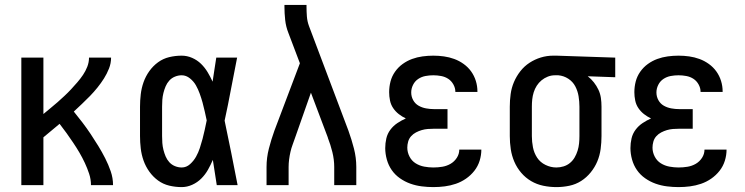

<svg xmlns="http://www.w3.org/2000/svg" viewBox="-20 -755 3040 783"><path d="M67 0V-520H157V-290Q171 -302 186 -314Q201 -326 215 -338.5Q229 -351 243 -364Q257 -377 270 -391Q283 -405 295.5 -419.5Q308 -434 318.5 -449.5Q329 -465 336 -483Q343 -501 343 -520H433Q433 -497 424.5 -475.5Q416 -454 404 -435Q392 -416 377.5 -398Q363 -380 347 -363.5Q331 -347 314.5 -331.5Q298 -316 281 -300Q299 -278 316.5 -255Q334 -232 350 -208Q366 -184 381 -159.5Q396 -135 409 -109.5Q422 -84 431.5 -56.5Q441 -29 441 0H351Q351 -24 343.5 -46.5Q336 -69 326 -90.5Q316 -112 304 -132.5Q292 -153 278.5 -173Q265 -193 251.5 -212Q238 -231 223 -250Q207 -236 190 -222.5Q173 -209 157 -195V0Z M721 8Q695 8 670 2Q645 -4 624.5 -19Q604 -34 589 -55Q574 -76 565.5 -100Q557 -124 554 -149.5Q551 -175 551 -200V-320Q551 -345 554 -370.5Q557 -396 565.5 -420Q574 -444 589 -465Q604 -486 624.5 -501Q645 -516 670 -522Q695 -528 721 -528Q743 -528 763.5 -519Q784 -510 799.5 -495Q815 -480 826.5 -461Q838 -442 847 -422Q851 -447 854.5 -471.5Q858 -496 862 -520H947Q934 -456 922 -391.5Q910 -327 896 -263Q910 -198 923 -132Q936 -66 949 0H864Q860 -26 856 -51.5Q852 -77 848 -103Q839 -82 828 -62.5Q817 -43 801 -27Q785 -11 764 -1.5Q743 8 721 8ZM721 -72Q740 -72 755 -85.5Q770 -99 779.5 -116Q789 -133 795 -151.5Q801 -170 806 -188.5Q811 -207 815 -226Q819 -245 823 -264Q819 -282 815 -300.5Q811 -319 806 -337Q801 -355 794.5 -373Q788 -391 779 -407Q770 -423 754.5 -435.5Q739 -448 721 -448Q707 -448 693.5 -442.5Q680 -437 670.5 -426.5Q661 -416 655.5 -403Q650 -390 646.5 -376Q643 -362 642 -348Q641 -334 641 -320V-200Q641 -186 642 -172Q643 -158 646.5 -144Q650 -130 655.5 -117Q661 -104 670.5 -93.5Q680 -83 693.5 -77.5Q707 -72 721 -72Z M1067 0V-74Q1067 -112 1076.5 -149Q1086 -186 1099 -222L1203 -497L1156 -621Q1146 -646 1143 -673.5Q1140 -701 1140 -728V-735H1230V-728Q1230 -708 1231.5 -688Q1233 -668 1240 -649L1401 -222Q1414 -186 1423.5 -149Q1433 -112 1433 -74V0H1343V-74Q1343 -104 1335.5 -134.5Q1328 -165 1317 -193V-194L1248 -377L1184 -195Q1179 -180 1173.5 -165.5Q1168 -151 1164.5 -135.5Q1161 -120 1159 -104.5Q1157 -89 1157 -74V0Z M1747 8Q1724 8 1700 5Q1676 2 1653.5 -6Q1631 -14 1611 -28Q1591 -42 1577.5 -61.5Q1564 -81 1557.5 -104.5Q1551 -128 1551 -151Q1551 -171 1555.5 -190.5Q1560 -210 1572 -226Q1584 -242 1600.5 -253Q1617 -264 1635 -272Q1620 -279 1606.5 -289.5Q1593 -300 1583.5 -314Q1574 -328 1570.5 -345Q1567 -362 1567 -379Q1567 -401 1572.5 -422.5Q1578 -444 1591 -462.5Q1604 -481 1622 -494Q1640 -507 1660.5 -514.5Q1681 -522 1703 -525Q1725 -528 1747 -528Q1769 -528 1790.5 -525Q1812 -522 1832.5 -514.5Q1853 -507 1871 -494Q1889 -481 1901.5 -463.5Q1914 -446 1920.5 -425Q1927 -404 1927 -382V-380H1837V-381Q1837 -396 1829 -410.5Q1821 -425 1808 -433.5Q1795 -442 1779 -445Q1763 -448 1747 -448Q1731 -448 1715 -445Q1699 -442 1685.5 -433Q1672 -424 1664.5 -409Q1657 -394 1657 -378Q1657 -361 1665 -346.5Q1673 -332 1687 -324Q1701 -316 1717.5 -313Q1734 -310 1750 -310H1805V-230H1750Q1737 -230 1724.5 -229Q1712 -228 1700 -224.5Q1688 -221 1676.5 -215Q1665 -209 1656.5 -199.5Q1648 -190 1644.5 -177.5Q1641 -165 1641 -153Q1641 -134 1650 -116.5Q1659 -99 1675 -89Q1691 -79 1710 -75.5Q1729 -72 1747 -72Q1766 -72 1784 -75Q1802 -78 1817.5 -87Q1833 -96 1843 -111.5Q1853 -127 1853 -145H1943Q1943 -122 1936 -99.5Q1929 -77 1914.5 -58.5Q1900 -40 1880.5 -26.5Q1861 -13 1839 -5.5Q1817 2 1794 5Q1771 8 1747 8Z M2249 8Q2222 8 2195.5 2.5Q2169 -3 2146 -16.5Q2123 -30 2105.5 -50.5Q2088 -71 2077.5 -95.5Q2067 -120 2063 -146.5Q2059 -173 2059 -200V-320Q2059 -346 2062.5 -371.5Q2066 -397 2076 -420.5Q2086 -444 2102 -464.5Q2118 -485 2139.5 -499Q2161 -513 2185.5 -520.5Q2210 -528 2236 -528H2250L2489 -520V-440L2377 -444Q2391 -433 2402 -419Q2413 -405 2420.5 -389Q2428 -373 2430.5 -355.5Q2433 -338 2433 -320V-200Q2433 -174 2429.5 -147.5Q2426 -121 2416 -97Q2406 -73 2389 -52Q2372 -31 2350 -17Q2328 -3 2302 2.5Q2276 8 2249 8ZM2249 -72Q2264 -72 2278.5 -76.5Q2293 -81 2304.5 -90.5Q2316 -100 2323.5 -113Q2331 -126 2335.5 -140.5Q2340 -155 2341.5 -170Q2343 -185 2343 -200V-320Q2343 -341 2339.5 -362.5Q2336 -384 2326 -403Q2316 -422 2297.5 -434Q2279 -446 2257 -448H2243Q2228 -448 2214 -442.5Q2200 -437 2188.5 -427.5Q2177 -418 2169 -405.5Q2161 -393 2156.5 -378.5Q2152 -364 2150.5 -349.5Q2149 -335 2149 -320V-200Q2149 -177 2153.5 -154Q2158 -131 2170.5 -112Q2183 -93 2204.5 -82.5Q2226 -72 2249 -72Z M2747 8Q2724 8 2700 5Q2676 2 2653.5 -6Q2631 -14 2611 -28Q2591 -42 2577.5 -61.5Q2564 -81 2557.5 -104.5Q2551 -128 2551 -151Q2551 -171 2555.5 -190.5Q2560 -210 2572 -226Q2584 -242 2600.5 -253Q2617 -264 2635 -272Q2620 -279 2606.5 -289.5Q2593 -300 2583.5 -314Q2574 -328 2570.5 -345Q2567 -362 2567 -379Q2567 -401 2572.5 -422.5Q2578 -444 2591 -462.5Q2604 -481 2622 -494Q2640 -507 2660.5 -514.5Q2681 -522 2703 -525Q2725 -528 2747 -528Q2769 -528 2790.5 -525Q2812 -522 2832.5 -514.5Q2853 -507 2871 -494Q2889 -481 2901.5 -463.5Q2914 -446 2920.5 -425Q2927 -404 2927 -382V-380H2837V-381Q2837 -396 2829 -410.5Q2821 -425 2808 -433.5Q2795 -442 2779 -445Q2763 -448 2747 -448Q2731 -448 2715 -445Q2699 -442 2685.5 -433Q2672 -424 2664.5 -409Q2657 -394 2657 -378Q2657 -361 2665 -346.5Q2673 -332 2687 -324Q2701 -316 2717.5 -313Q2734 -310 2750 -310H2805V-230H2750Q2737 -230 2724.5 -229Q2712 -228 2700 -224.5Q2688 -221 2676.5 -215Q2665 -209 2656.5 -199.5Q2648 -190 2644.5 -177.5Q2641 -165 2641 -153Q2641 -134 2650 -116.5Q2659 -99 2675 -89Q2691 -79 2710 -75.5Q2729 -72 2747 -72Q2766 -72 2784 -75Q2802 -78 2817.5 -87Q2833 -96 2843 -111.5Q2853 -127 2853 -145H2943Q2943 -122 2936 -99.5Q2929 -77 2914.5 -58.5Q2900 -40 2880.5 -26.5Q2861 -13 2839 -5.5Q2817 2 2794 5Q2771 8 2747 8Z"/></svg>

Font: Iosevka Curly Slab Medium
Style: Regular
Weight: 500
Monospace: yes
Designer: Belleve Invis
Foundry: Belleve Invis
Version: Version 22.1.2; ttfautohint (v1.8.4)